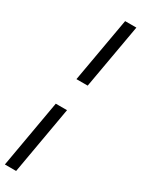

<svg xmlns="http://www.w3.org/2000/svg" viewBox="-272 -868 805 1094"><g transform="rotate(30 130.0 -321.0)"><path d="M186 -846H260L185 -421H111ZM79 -241H153L75 204H1Z"/></g></svg>

Font: Chakra Petch
Style: Italic
Weight: 400
Italic angle: -10°
Designer: Katatrad Aksorn Co.,Ltd.
Foundry: Cadson Demak Co.,Ltd.
Version: Version 1.000; ttfautohint (v1.6)